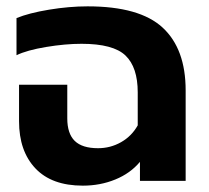

<svg xmlns="http://www.w3.org/2000/svg" viewBox="-20 -570 658 605"><path d="M40 -188V-303H192V-197Q192 -149 215.5 -126Q239 -103 289 -103Q328 -103 361.5 -122Q395 -141 414 -175V-279Q414 -358 375.5 -395Q337 -432 237 -432Q186 -432 125.5 -422Q65 -412 32 -396V-513Q71 -529 134.5 -539.5Q198 -550 256 -550Q420 -550 492.5 -483Q565 -416 565 -285V0H421V-60Q391 -24 343.5 -4.5Q296 15 241 15Q143 15 91.5 -39.5Q40 -94 40 -188Z"/></svg>

Font: Prompt SemiBold
Style: Regular
Weight: 600
Designer: Katatrad Team
Foundry: CadsonDemak
Version: Version 1.001